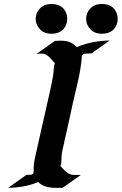

<svg xmlns="http://www.w3.org/2000/svg" viewBox="-20 -939 608 959"><path d="M254.4 -734.9Q255.4 -734.9 260.5 -734.9Q265.6 -734.9 271 -735.4Q277.3 -735.4 285.2 -735.8Q300.8 -735.4 312.3 -733.2Q323.7 -731 332.5 -726.8Q341.3 -722.7 348.9 -716.8Q356.4 -710.9 363.8 -703.6Q404.8 -720.7 443.8 -728Q482.9 -735.4 527.8 -736.8L437 -672.4Q427.7 -671.9 418.5 -671.6Q409.2 -671.4 399.9 -670.4L389.6 -663.1Q389.2 -662.1 388.2 -658Q387.2 -653.8 386.5 -650.6Q385.7 -647.5 386 -648.2Q386.2 -648.9 388.7 -658.7Q389.2 -659.7 389.2 -658.9Q389.2 -658.2 388.9 -656.5Q388.7 -654.8 388.4 -652.8Q388.2 -650.9 388.2 -649.4Q388.2 -641.6 386.7 -632.8Q380.4 -579.6 368.2 -527.8Q356 -476.1 343.8 -423.8Q333.5 -377.9 324 -332.5Q314.5 -287.1 303.2 -241.2Q300.3 -223.6 295.9 -206.5Q291.5 -189.5 289.1 -171.9Q286.6 -156.7 286.9 -140.4Q287.1 -124 282.2 -109.4Q288.6 -102.5 294.7 -95.9Q300.8 -89.4 307.4 -83.5Q314 -77.6 321.3 -73.2Q328.6 -68.8 338.4 -66.4Q349.6 -64.9 361.1 -65.2Q372.6 -65.4 383.8 -65.4L293 -1Q278.8 -1 264.2 -0.7Q249.5 -0.5 235.4 -2Q221.2 -3.4 207.5 -7.6Q193.8 -11.7 181.6 -20.5Q175.8 -24.9 170.9 -29.8Q135.3 -15.1 97.2 -8.1Q59.1 -1 21 -1L111.8 -65.4Q117.7 -65.4 123.5 -65.7Q129.4 -65.9 134.8 -65.9Q136.2 -65.9 136.7 -66.4Q137.7 -66.9 141.4 -68.8Q145 -70.8 149.2 -73.2Q153.3 -75.7 157 -77.9Q160.6 -80.1 161.1 -80.6Q161.6 -81.1 158.4 -79.1Q155.3 -77.1 145.5 -71.3Q148.4 -79.6 148.4 -88.6Q148.4 -97.7 148.4 -106.4Q149.4 -125 153.3 -143.6Q157.2 -162.1 161.1 -179.7Q177.7 -254.9 194.8 -328.9Q211.9 -402.8 228.5 -478Q232.9 -498.5 237.1 -518.1Q241.2 -537.6 244.6 -557.6Q248 -579.1 248.5 -595Q249 -610.8 253.9 -623.5Q242.7 -635.7 231.7 -648.2Q220.7 -660.6 205.6 -668.5Q201.2 -669.9 196.5 -670.4Q191.9 -670.9 187 -671.4Q184.6 -671.4 182.1 -671.1Q179.7 -670.9 177.2 -670.9Q175.8 -670.9 173.6 -670.7Q171.4 -670.4 170.4 -670.4H168.9Q167.5 -669.9 166.3 -670.2Q165 -670.4 163.6 -670.4ZM236.8 -770.5Q199.2 -770.5 179.2 -793.5Q158.2 -815.4 158.2 -844.7Q158.2 -874.5 179.2 -896.5Q199.2 -918.5 236.8 -919.4Q275.9 -918.5 296.9 -896.5Q315.9 -874.5 315.9 -844.7Q315.9 -815.4 296.9 -793.5Q275.9 -770.5 236.8 -770.5ZM488.8 -770.5Q451.2 -770.5 431.2 -793.5Q410.2 -815.4 410.2 -844.7Q410.2 -874.5 431.2 -896.5Q451.2 -918.5 488.8 -919.4Q527.8 -918.5 548.8 -896.5Q567.9 -874.5 567.9 -844.7Q567.9 -815.4 548.8 -793.5Q527.8 -770.5 488.8 -770.5Z"/></svg>

Font: Autopia Bold Italic
Style: Bold Italic
Weight: 700
Italic angle: -104°
Designer: Antoine Gelgon
Foundry: Antoine Gelgon
Version: V.1.0